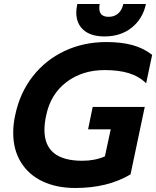

<svg xmlns="http://www.w3.org/2000/svg" viewBox="-20 -924 780 959"><path d="M361 -862Q361 -879 366 -904H478Q476 -896 476 -883Q476 -840 523 -840Q551 -840 570 -856.5Q589 -873 596 -904H709Q693 -830 638 -786Q583 -742 502 -742Q434 -742 397.5 -774Q361 -806 361 -862ZM46 -261Q46 -305 56 -349Q79 -460 143.5 -542.5Q208 -625 303 -669.5Q398 -714 511 -714Q587 -714 642.5 -698.5Q698 -683 740 -650L710 -508Q674 -543 623.5 -558.5Q573 -574 503 -574Q391 -574 312 -514Q233 -454 211 -349Q202 -310 202 -275Q202 -121 391 -121Q454 -121 504 -143L533 -278H420L443 -390H703L632 -53Q518 15 356 15Q263 15 193 -18Q123 -51 84.5 -113.5Q46 -176 46 -261Z"/></svg>

Font: Prompt Semibold
Style: Italic
Weight: 600
Italic angle: -12°
Designer: Katatrad Team
Foundry: CadsonDemak
Version: Version 1.000